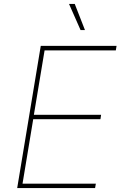

<svg xmlns="http://www.w3.org/2000/svg" viewBox="-20 -962 624 982"><path d="M67.9 0 188.5 -727.5H576.2L572.3 -704.1H208L153.3 -375H497.1L493.7 -352.5H149.9L95.2 -22.5H470.2L466.3 0ZM392.1 -808.1 333 -941.9H362.3L414.6 -808.1Z"/></svg>

Font: Inter Thin
Style: Italic
Weight: 250
Italic angle: -9.3988°
Designer: Rasmus Andersson
Foundry: rsms
Version: Version 4.001;git-66647c0bb